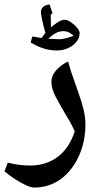

<svg xmlns="http://www.w3.org/2000/svg" viewBox="-49 -645 444 863"><path d="M105 198Q92 198 70 188.5Q48 179 21.5 162Q-5 145 -29 125L-14 86Q13 93 38 96Q63 99 85 99Q159 99 211 59.5Q263 20 287 -55Q280 -70 272 -85.5Q264 -101 254 -117Q224 -167 203 -206.5Q182 -246 182 -276Q182 -304 202.5 -328Q223 -352 257 -369Q262 -350 270.5 -323.5Q279 -297 288.5 -271Q298 -245 305 -224Q318 -188 326.5 -152.5Q335 -117 335 -86Q335 -8 305 57.5Q275 123 223 161Q170 198 105 198ZM207 -418Q148 -418 89 -454L96 -481Q106 -480 116 -478Q126 -476 137 -474L155 -497Q145 -533 140 -557.5Q135 -582 135 -591Q135 -605 145 -614Q155 -623 174 -625Q177 -614 180.5 -604.5Q184 -595 187 -585L179 -579L180 -522Q193 -534 210.5 -545Q228 -556 241 -556Q254 -556 270 -545Q286 -534 297.5 -520Q309 -506 309 -496Q309 -475 294.5 -457Q280 -439 256.5 -428.5Q233 -418 207 -418ZM209 -469Q228 -468 245.5 -472.5Q263 -477 282 -484Q268 -497 257.5 -501Q247 -505 236 -505Q218 -505 202 -496.5Q186 -488 168 -471Z"/></svg>

Font: Noto Naskh Arabic SemiBold
Style: Regular
Weight: 600
Designer: Monotype Design Team, David Williams, Mohamad Dakak and Nizar Qandah
Foundry: Monotype Imaging Inc.
Version: Version 2.016